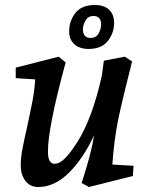

<svg xmlns="http://www.w3.org/2000/svg" viewBox="-20 -737 595 769"><path d="M63 -74Q63 -103 69 -136Q75 -169 88 -226Q102 -290 110 -332Q118 -374 121 -419L43 -424V-466L215 -510L243 -487Q172 -227 172 -130Q172 -81 199 -81Q218 -81 239.5 -102Q261 -123 289 -167Q350 -262 388 -435L396 -494L480 -510L509 -491Q469 -334 453 -256Q437 -178 430 -78L515 -73L512 -32L336 12L307 -4Q326 -63 338 -107.5Q350 -152 357 -196Q315 -104 257 -46Q199 12 133 12Q100 12 81.5 -13Q63 -38 63 -74ZM257 -612Q257 -653 282 -685Q307 -717 360 -717Q397 -717 417 -698Q437 -679 437 -645Q437 -605 412 -573Q387 -541 335 -541Q298 -541 277.5 -560Q257 -579 257 -612ZM385 -640Q385 -655 377.5 -664Q370 -673 354 -673Q333 -673 322.5 -655Q312 -637 312 -618Q312 -604 319.5 -594.5Q327 -585 342 -585Q365 -585 375 -603Q385 -621 385 -640Z"/></svg>

Font: Andada Pro SemiBold
Style: Italic
Weight: 600
Italic angle: -6.99998°
Designer: Carolina Giovagnoli
Foundry: Huerta Tipografica
Version: Version 3.005